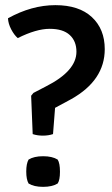

<svg xmlns="http://www.w3.org/2000/svg" viewBox="-20 -716 436 746"><path d="M11 -645Q103 -696 195 -696Q287 -696 337 -649.5Q387 -603 387 -525Q387 -404 257 -331L194 -297L186 -195Q168 -189 146.5 -189Q125 -189 107 -195L101 -344L110 -355L158 -380Q277 -440 277 -515Q277 -556 251 -580Q225 -604 173 -604Q121 -604 49 -568Q35 -580 23.5 -602Q12 -624 11 -645ZM91 -96Q112 -109 147.5 -109Q183 -109 204 -96Q213 -82 213 -49Q213 -16 204 -3Q183 10 147.5 10Q112 10 91 -3Q82 -19 82 -49.5Q82 -80 91 -96Z"/></svg>

Font: Signika
Style: Regular
Weight: 400
Designer: Anna Giedrys
Foundry: Anna Giedrys
Version: Version 1.001